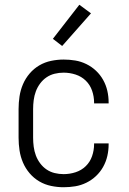

<svg xmlns="http://www.w3.org/2000/svg" viewBox="-20 -778 540 806"><path d="M247 8Q221 8 194.5 2.5Q168 -3 145 -16.5Q122 -30 104.5 -50.5Q87 -71 76.5 -95.5Q66 -120 62 -146.5Q58 -173 58 -200V-320Q58 -347 62 -373.5Q66 -400 76.5 -424.5Q87 -449 104.5 -469.5Q122 -490 145 -503.5Q168 -517 194.5 -522.5Q221 -528 247 -528Q272 -528 296 -524Q320 -520 342.5 -509Q365 -498 383 -481Q401 -464 413 -442.5Q425 -421 430.5 -397Q436 -373 436 -348V-344H375V-347Q375 -373 366.5 -397.5Q358 -422 340 -439.5Q322 -457 297.5 -465Q273 -473 247 -473Q228 -473 209.5 -468.5Q191 -464 175.5 -453.5Q160 -443 148.5 -427.5Q137 -412 130.5 -394.5Q124 -377 121.5 -358Q119 -339 119 -320V-200Q119 -181 121.5 -162Q124 -143 130.5 -125.5Q137 -108 148.5 -92.5Q160 -77 175.5 -66.5Q191 -56 209.5 -51.5Q228 -47 247 -47Q273 -47 297.5 -55Q322 -63 340 -80.5Q358 -98 366.5 -122.5Q375 -147 375 -173V-176H436V-172Q436 -147 430.5 -123Q425 -99 413 -77.5Q401 -56 383 -39Q365 -22 342.5 -11Q320 0 296 4Q272 8 247 8ZM241 -585 202 -615 313 -758 362 -722Z"/></svg>

Font: Iosevka Fixed Light
Style: Regular
Weight: 300
Monospace: yes
Designer: Belleve Invis
Foundry: Belleve Invis
Version: Version 32.3.0